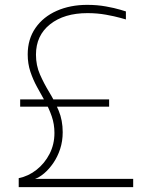

<svg xmlns="http://www.w3.org/2000/svg" viewBox="-20 -770 616 790"><path d="M528 0H57V-37Q97 -45 130.5 -71.5Q164 -98 184 -137Q204 -176 204 -223Q204 -259 193 -291Q182 -323 165.5 -352.5Q149 -382 132.5 -412Q116 -442 105 -475Q94 -508 94 -546Q94 -609 126 -655Q158 -701 213.5 -725.5Q269 -750 339 -750Q380 -750 416 -743.5Q452 -737 475 -730Q498 -723 498 -723V-690Q498 -690 475 -696.5Q452 -703 416 -709.5Q380 -716 340 -716Q244 -716 186 -670Q128 -624 128 -545Q128 -501 144.5 -463.5Q161 -426 183 -390Q205 -354 221.5 -314.5Q238 -275 238 -226Q238 -189 227.5 -157Q217 -125 199.5 -99.5Q182 -74 162 -57Q142 -40 124 -34H528ZM429 -331H63V-361H429Z"/></svg>

Font: Be Vietnam Pro Variable Thin
Style: Regular
Weight: 100
Designer: Lam Bao, Tony Le, Vietanh Nguyen
Foundry: Yellow Type Foundry
Version: Version 1.002